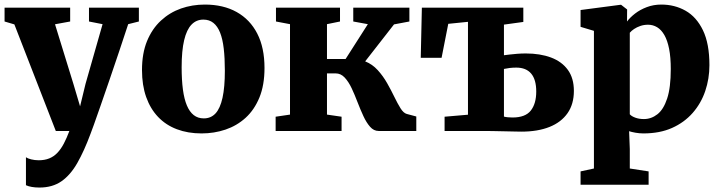

<svg xmlns="http://www.w3.org/2000/svg" viewBox="-22 -588 3237 862"><path d="M155 254Q135.5 254 120.2 251.2Q105 248.5 94.5 243.5V118Q102 123.5 118 127.5Q134 131.5 152 131.5Q178.5 131.5 199 123.2Q219.5 115 235.5 98.2Q251.5 81.5 264.5 56.8Q277.5 32 289.5 0H228.5L42.5 -478.5L-1.5 -491.5V-553.5H293V-491.5L225 -479L307.5 -211.5L337.5 -110.5L362 -211.5L438.5 -479.5L377.5 -491.5V-553.5H601.5V-491.5L553.5 -479.5Q535 -423 513.2 -358Q491.5 -293 469.8 -230Q448 -167 429.8 -114.2Q411.5 -61.5 399.2 -27.2Q387 7 384.5 12.5Q356 89.5 325.2 143.5Q294.5 197.5 254 225.8Q213.5 254 155 254Z M615.5 -273.5Q615.5 -348.5 638.2 -403.8Q661 -459 700.5 -495.5Q740 -532 790.5 -549.8Q841 -567.5 897.5 -567.5Q980.5 -567.5 1040.5 -534Q1100.5 -500.5 1133 -437.2Q1165.5 -374 1165.5 -283Q1165.5 -206 1142.8 -150.5Q1120 -95 1080.8 -59.2Q1041.5 -23.5 990.5 -6.2Q939.5 11 883 11Q821.5 11 772 -7.8Q722.5 -26.5 687.8 -63Q653 -99.5 634.2 -152.5Q615.5 -205.5 615.5 -273.5ZM893 -56.5Q925 -56.5 945.8 -79Q966.5 -101.5 977 -149Q987.5 -196.5 987.5 -270.5Q987.5 -327 982.5 -370Q977.5 -413 966 -441.8Q954.5 -470.5 936 -485.2Q917.5 -500 891 -500Q859.5 -500 837.8 -477.5Q816 -455 804.8 -407.8Q793.5 -360.5 793.5 -286Q793.5 -229 799.2 -186Q805 -143 817 -114.5Q829 -86 847.8 -71.2Q866.5 -56.5 893 -56.5Z M1215.5 0V-64L1280 -73.5V-479.5L1217 -491.5V-553.5H1504.5V-491.5L1446 -479.5V-323H1529.5L1629.5 -479.5L1564 -491.5V-553.5H1816V-491.5L1747 -478.5L1617.5 -312.5Q1650 -299.5 1674 -273Q1698 -246.5 1716 -214.8Q1734 -183 1748.5 -153Q1763 -123 1776.2 -101.8Q1789.5 -80.5 1804 -76.5L1847 -65V0H1678Q1656 0 1639.5 -18.8Q1623 -37.5 1609.5 -66.8Q1596 -96 1583.2 -129.2Q1570.5 -162.5 1556.8 -191.8Q1543 -221 1525.5 -239.8Q1508 -258.5 1485 -258.5H1446V-73.5L1511.5 -64V0Z M2319 3Q2311 3 2290 2.5Q2269 2 2243.5 1.5Q2218 1 2194.8 0.5Q2171.5 0 2159 0H1974V-64L2079 -73V-490L1990.5 -481L1960.5 -328.5H1867L1872 -553.5H2327.5V-489.5L2240.5 -477.5V-340Q2251 -341.5 2266.2 -343.2Q2281.5 -345 2300.2 -346.5Q2319 -348 2338.5 -348Q2403 -348 2451.8 -329.8Q2500.5 -311.5 2527.5 -274.2Q2554.5 -237 2554.5 -180Q2554.5 -120.5 2526 -79.8Q2497.5 -39 2444.8 -18Q2392 3 2319 3ZM2279 -60.5Q2336.5 -60.5 2361 -91.5Q2385.5 -122.5 2385.5 -177Q2385.5 -230.5 2362.8 -257.5Q2340 -284.5 2296 -284.5Q2280.5 -284.5 2266 -282.8Q2251.5 -281 2240.5 -278.5V-64.5Q2247.5 -62.5 2258 -61.5Q2268.5 -60.5 2279 -60.5Z M2584.5 241.5V181.5L2644.5 168.5V-449.5L2584.5 -467.5V-543L2763.5 -566.5H2766.5L2793.5 -545.5L2793 -491.5Q2806.5 -509.5 2829 -527Q2851.5 -544.5 2881.8 -556Q2912 -567.5 2947 -567.5Q3007 -567.5 3056 -539.8Q3105 -512 3134 -452Q3163 -392 3163 -295.5Q3163 -234.5 3144.2 -179.2Q3125.5 -124 3087.8 -81Q3050 -38 2995 -13.5Q2940 11 2866.5 11Q2849 11 2830.8 7.8Q2812.5 4.5 2802.5 1L2805.5 81V168.5L2890 181.5V241.5ZM2869 -53.5Q2902 -53.5 2929.5 -75Q2957 -96.5 2973.2 -145.5Q2989.5 -194.5 2989.5 -278Q2989.5 -331 2982 -368.8Q2974.5 -406.5 2960.8 -430.5Q2947 -454.5 2928.2 -465.8Q2909.5 -477 2887.5 -477Q2869 -477 2853 -471.5Q2837 -466 2824.8 -457.8Q2812.5 -449.5 2805.5 -441V-75Q2812.5 -66.5 2829.5 -60Q2846.5 -53.5 2869 -53.5Z"/></svg>

Font: Merriweather 24pt Black
Style: Regular
Weight: 900
Designer: Eben Sorkin
Foundry: Eben Sorkin
Version: Version 2.100